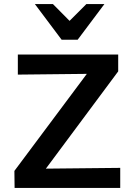

<svg xmlns="http://www.w3.org/2000/svg" viewBox="-20 -927 653 947"><path d="M52 0 51 -84 475 -652 530 -564 68 -559V-658H563V-575L140 -6L90 -94L573 -99V0ZM284 -731 305 -806 406 -907H495L363 -731ZM284 -731 152 -907H241L343 -804L363 -731Z"/></svg>

Font: Ysabeau
Style: Bold
Weight: 700
Designer: Christian Thalmann (Catharsis Fonts)
Version: Version 2.000;gftools[0.9.27.dev2+g8671c4b]